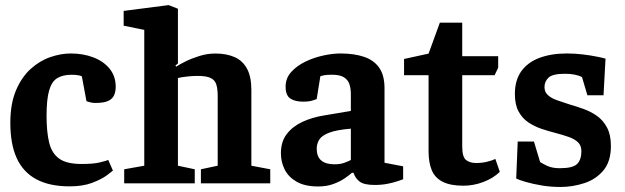

<svg xmlns="http://www.w3.org/2000/svg" viewBox="-20 -719 2450 753"><path d="M253.1 11.9Q174.6 11.9 122.8 -15.7Q71 -43.4 45.7 -98.6Q20.5 -153.8 20.5 -236.9Q20.5 -312.5 42.8 -364.8Q65.2 -417.2 100.8 -449.2Q136.5 -481.2 177.8 -495.2Q219.1 -509.3 256.9 -509.3Q306.3 -509.3 346.3 -493.9Q386.3 -478.6 410 -449.4Q433.8 -420.2 433.8 -378.2Q433.8 -360.9 427.8 -346.3Q421.8 -331.7 404.8 -323.4Q387.8 -315.2 353.2 -315.2Q343 -315.2 332.2 -318.1Q321.3 -321 319.1 -322.2L301 -419.7Q297 -421.9 287 -423.8Q277.1 -425.8 260.1 -425.8Q226.4 -425.8 204.5 -412.5Q182.7 -399.3 172.7 -364.2Q162.6 -329.1 162.6 -264.6Q162.6 -201.9 172.8 -159.8Q182.9 -117.8 212.2 -96.8Q241.4 -75.9 299.7 -75.9Q346.7 -75.9 371.3 -82Q395.9 -88 404.6 -91.6L422.9 -49.9Q419.9 -46.9 399.2 -31.5Q378.4 -16.1 341.7 -2.1Q304.9 11.9 253.1 11.9Z M467.1 0V-55.1L545.8 -69.1V-601.8L465 -618.2V-676.2L641.4 -699L677.8 -684.7V-469.8L668.3 -462.6L670.7 -457.4Q683.1 -465.9 707.3 -477.9Q731.6 -490 762.3 -499.5Q792.9 -509.1 824.4 -509.1Q868.4 -509.1 900.2 -495Q931.9 -480.9 948.8 -449.5Q965.8 -418 965.8 -366.8V-69.1L1039.9 -55.1V0H767.9V-55.1L833.8 -69.1V-342.4Q833.8 -369.3 828.6 -386.8Q823.5 -404.3 806.8 -412.8Q790 -421.3 754.8 -421.3Q736.8 -421.3 715 -419Q693.3 -416.8 677.8 -413V-69.1L743.8 -55.1V0Z M1227.6 12.3Q1175.8 12.3 1143.4 -6.3Q1111.1 -24.9 1096.4 -54.4Q1081.7 -84 1081.7 -117.8Q1081.7 -163.5 1104.6 -193.3Q1127.6 -223.1 1165.7 -240.9Q1203.9 -258.6 1248.7 -265.9L1356 -283.9V-350.1Q1356 -370.9 1350.5 -388.3Q1345 -405.7 1329 -415.8Q1313.1 -425.9 1281.9 -425.9Q1262.2 -425.9 1251.5 -423.9Q1240.8 -421.8 1236.4 -420L1222 -330.4Q1220.4 -329.4 1205.6 -324.8Q1190.7 -320.3 1169.2 -320.3Q1136.5 -320.3 1118.3 -332.8Q1100.1 -345.3 1100.1 -379Q1100.1 -412.4 1122 -436.6Q1143.9 -460.9 1177.6 -477.2Q1211.3 -493.5 1248.3 -501.4Q1285.2 -509.3 1315.2 -509.3Q1368.6 -509.3 1407.3 -496.3Q1446 -483.4 1467 -453.7Q1488 -423.9 1488 -373.3V-80.7L1561.1 -66.7V-16Q1558.4 -15 1542 -9.2Q1525.7 -3.4 1501.5 1.5Q1477.2 6.4 1450.2 6.4Q1408.1 6.4 1390.9 -6.5Q1373.6 -19.3 1366.5 -41.2H1360.1Q1351.2 -32.9 1332.6 -20.1Q1314 -7.2 1287.7 2.5Q1261.4 12.3 1227.6 12.3ZM1292.1 -74.6Q1313.8 -74.6 1330 -80.4Q1346.2 -86.2 1356 -91.5V-214.4Q1299.3 -209.6 1270.5 -198.4Q1241.6 -187.2 1231.9 -171.1Q1222.1 -155 1222.1 -135.7Q1222.1 -74.6 1292.1 -74.6Z M1797.8 9.3Q1746 9.3 1715.7 -6.3Q1685.4 -21.9 1673.1 -52.1Q1660.8 -82.4 1660.8 -125.6V-424H1564.7V-487.7L1660.8 -508.7L1705 -630H1792.8V-498.7H1933.8V-453.5L1919.8 -424H1792.8V-143.8Q1792.8 -103.8 1807.5 -91.7Q1822.3 -79.7 1847.3 -79.7Q1869.2 -79.7 1889.3 -84.4Q1909.3 -89.1 1922.8 -95.6L1940.2 -45Q1914.7 -20.1 1876 -5.4Q1837.3 9.3 1797.8 9.3Z M2177.4 14.3Q2140.6 14.3 2104.8 8.4Q2068.9 2.4 2042 -5.5Q2015.1 -13.4 2004.5 -18.8L2010.4 -164H2074L2098.3 -83.4Q2106 -78.1 2125.7 -68.7Q2145.4 -59.3 2175.7 -59.3Q2226.6 -59.3 2243.3 -75.9Q2260.1 -92.4 2260.1 -126.1Q2260.1 -148.7 2246.4 -161.5Q2232.6 -174.2 2209.6 -182.2Q2186.5 -190.1 2159.6 -197.3Q2131.9 -204.3 2103.9 -213.7Q2075.9 -223.1 2052.2 -239Q2028.4 -255 2013.8 -281.8Q1999.3 -308.5 1999.3 -350.3Q1999.3 -404.9 2024.8 -440.1Q2050.4 -475.4 2096.4 -492.3Q2142.4 -509.3 2203 -509.3Q2235 -509.3 2266.3 -505.5Q2297.5 -501.7 2321.7 -496.7Q2345.8 -491.8 2354.8 -489L2346.9 -345.3H2283.6L2262.7 -416.3Q2250.8 -423 2233.4 -426.4Q2215.9 -429.7 2196.4 -429.7Q2147 -429.7 2131.2 -414.5Q2115.4 -399.3 2115.4 -377.7Q2115.4 -358.4 2128.5 -346.3Q2141.5 -334.2 2163.3 -326.4Q2185.2 -318.5 2211 -310.3Q2238.8 -302.3 2268 -291.9Q2297.2 -281.5 2321.4 -264.4Q2345.6 -247.2 2360.7 -218.7Q2375.9 -190.3 2375.9 -146.8Q2375.9 -85.6 2346.5 -50.6Q2317 -15.5 2271.2 -0.6Q2225.4 14.3 2177.4 14.3Z"/></svg>

Font: Faustina Light
Style: Regular
Weight: 300
Designer: Alfonso Garcia
Foundry: http://www.omnibus-type.com
Version: Version 1.200